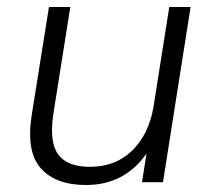

<svg xmlns="http://www.w3.org/2000/svg" viewBox="-20 -521 609 549"><path d="M226 8Q139 8 96.5 -40Q54 -88 71 -194L120 -501H181L133 -198Q120 -116 146 -80Q172 -44 237 -44Q311 -44 358.5 -91Q406 -138 419 -216L464 -501H525L446 0H386L399 -82Q336 8 226 8Z"/></svg>

Font: Mulish Light
Style: Italic
Weight: 300
Italic angle: -9°
Designer: Vernon Adams
Foundry: Vernon Adams
Version: Version 3.603; ttfautohint (v1.8.3)